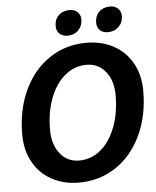

<svg xmlns="http://www.w3.org/2000/svg" viewBox="-59 -937 809 997"><g transform="rotate(-5 345.0 -438.5)"><path d="M40 -264Q40 -393 87.5 -494.5Q135 -596 220 -653Q305 -710 413 -710Q494 -710 556 -675.5Q618 -641 652 -579Q686 -517 686 -436Q686 -307 638.5 -205.5Q591 -104 506 -47Q421 10 313 10Q232 10 170 -24.5Q108 -59 74 -121Q40 -183 40 -264ZM541 -426Q541 -502 503 -549Q465 -596 404 -596Q341 -596 291.5 -555Q242 -514 214 -441Q186 -368 186 -275Q186 -199 224 -151.5Q262 -104 323 -104Q386 -104 435.5 -145Q485 -186 513 -259.5Q541 -333 541 -426ZM262 -809Q262 -844 284 -865.5Q306 -887 342 -887Q367 -887 382.5 -872Q398 -857 398 -833Q398 -799 376 -777Q354 -755 319 -755Q294 -755 278 -770Q262 -785 262 -809ZM473 -809Q473 -844 495 -865.5Q517 -887 553 -887Q577 -887 593 -872Q609 -857 609 -833Q609 -799 586.5 -777Q564 -755 529 -755Q504 -755 488.5 -770Q473 -785 473 -809Z"/></g></svg>

Font: Sarabun
Style: Bold Italic
Weight: 700
Italic angle: -10°
Designer: Suppakit Chalermlarp | Katatrad Co.,Ltd.
Foundry: Cadson Demak Co.,Ltd.
Version: Version 1.000; ttfautohint (v1.6)